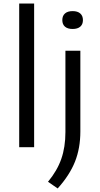

<svg xmlns="http://www.w3.org/2000/svg" viewBox="-20 -828 560 1080"><path d="M88 0V-808H172V0ZM250 194.5Q301.5 132.5 324.8 65.8Q348 -1 348 -85V-542.5H432V-88.5Q432 5.5 401.8 81.5Q371.5 157.5 304.5 232ZM330.5 -715Q330.5 -739 345.5 -752.2Q360.5 -765.5 388.5 -765.5Q416.5 -765.5 431.5 -752.2Q446.5 -739 446.5 -715Q446.5 -691 431.5 -678Q416.5 -665 388.5 -665Q360.5 -665 345.5 -678Q330.5 -691 330.5 -715Z"/></svg>

Font: Encode Sans Expanded
Style: Regular
Weight: 400
Width: 7
Designer: Multiple Designers
Foundry: Impallari Type
Version: Version 2.000